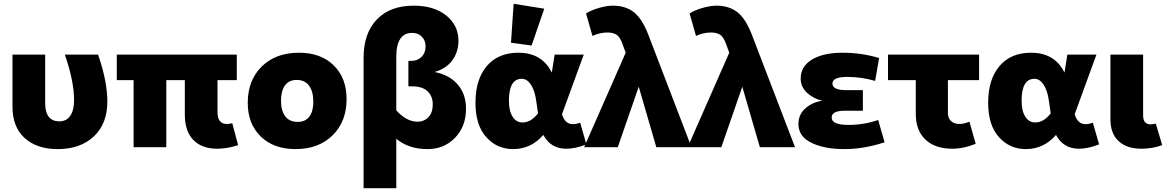

<svg xmlns="http://www.w3.org/2000/svg" viewBox="-20 -779 6170 1016"><path d="M285 10Q175 10 110.5 -48.5Q46 -107 46 -214V-490H219V-234Q219 -137 294 -137Q332 -137 352 -166.5Q372 -196 372 -249Q372 -349 323 -490H499Q548 -349 548 -241Q548 -124 476.5 -57Q405 10 285 10Z M687 0V-355H598V-490H1233V-355H1131V-186Q1131 -123 1180 -123Q1196 -123 1209 -127L1240 -11Q1182 8 1129 8Q1048 8 1003 -38.5Q958 -85 958 -173V-355H860V0Z M1544 10Q1428 10 1359.5 -57Q1291 -124 1291 -235Q1291 -354 1365 -427Q1439 -500 1562 -500Q1678 -500 1746 -433Q1814 -366 1814 -254Q1814 -136 1740 -63Q1666 10 1544 10ZM1555 -134Q1596 -134 1617 -162Q1638 -190 1638 -240Q1638 -295 1615.5 -325.5Q1593 -356 1550 -356Q1509 -356 1488 -327Q1467 -298 1467 -246Q1467 -193 1489.5 -163.5Q1512 -134 1555 -134Z M2243 10Q2141 10 2077 -45V217H1904V-473Q1904 -603 1974 -676Q2044 -749 2169 -749Q2278 -749 2342.5 -696Q2407 -643 2406 -561Q2405 -502 2372.5 -458.5Q2340 -415 2279 -398Q2356 -384 2401 -333Q2446 -282 2446 -204Q2446 -110 2388 -50Q2330 10 2243 10ZM2189 -135Q2224 -135 2247 -159Q2270 -183 2270 -226Q2270 -270 2242.5 -296Q2215 -322 2162 -322H2141V-457H2158Q2189 -457 2210.5 -478Q2232 -499 2232 -534Q2232 -564 2212.5 -584.5Q2193 -605 2161 -605Q2077 -605 2077 -478V-195Q2131 -135 2189 -135Z M2793 -538 2684 -553 2698 -759 2860 -733ZM2695 10Q2610 10 2553 -53.5Q2496 -117 2496 -235Q2496 -359 2556 -429.5Q2616 -500 2723 -500Q2848 -500 2900 -395L2915 -490H3069L2954 -175Q2969 -122 3011 -122Q3030 -122 3050 -130L3083 -15Q3025 8 2976 8Q2894 8 2855 -65Q2790 10 2695 10ZM2673 -246Q2673 -192 2692.5 -161.5Q2712 -131 2745 -131Q2790 -131 2827 -179L2818 -242Q2810 -300 2789.5 -331Q2769 -362 2741 -362Q2673 -362 2673 -246Z M3273 -549Q3260 -585 3241.5 -596Q3223 -607 3194 -607Q3155 -607 3115 -589L3081 -708Q3110 -726 3151 -737.5Q3192 -749 3223 -749Q3290 -749 3334 -714.5Q3378 -680 3410 -597L3639 0H3453L3360 -320L3249 0H3071L3291 -500Z M3821 -549Q3808 -585 3789.5 -596Q3771 -607 3742 -607Q3703 -607 3663 -589L3629 -708Q3658 -726 3699 -737.5Q3740 -749 3771 -749Q3838 -749 3882 -714.5Q3926 -680 3958 -597L4187 0H4001L3908 -320L3797 0H3619L3839 -500Z M4448 10Q4342 10 4273.5 -23.5Q4205 -57 4205 -123Q4205 -173 4241.5 -205.5Q4278 -238 4331 -246Q4284 -257 4250.5 -288Q4217 -319 4217 -363Q4217 -428 4277 -464Q4337 -500 4437 -500Q4540 -500 4632 -472L4611 -351Q4537 -372 4464 -372Q4385 -372 4385 -337Q4385 -302 4457 -302H4546V-193H4449Q4381 -193 4381 -157Q4381 -118 4469 -118Q4551 -118 4627 -144L4661 -26Q4551 10 4448 10Z M5019 8Q4928 8 4877 -40.5Q4826 -89 4826 -176V-355H4679V-490H5161V-355H4996V-181Q4996 -154 5012.5 -138.5Q5029 -123 5057 -123Q5080 -123 5110 -135L5143 -18Q5080 8 5019 8Z M5408 10Q5323 10 5266 -53.5Q5209 -117 5209 -235Q5209 -359 5269 -429.5Q5329 -500 5436 -500Q5561 -500 5613 -395L5628 -490H5782L5667 -175Q5682 -122 5724 -122Q5743 -122 5763 -130L5796 -15Q5738 8 5689 8Q5607 8 5568 -65Q5503 10 5408 10ZM5386 -246Q5386 -192 5405.5 -161.5Q5425 -131 5458 -131Q5503 -131 5540 -179L5531 -242Q5523 -300 5502.5 -331Q5482 -362 5454 -362Q5386 -362 5386 -246Z M6020 8Q5942 8 5899 -32.5Q5856 -73 5856 -147V-490H6029V-168Q6029 -121 6069 -121Q6083 -121 6096 -125L6130 -11Q6078 8 6020 8Z"/></svg>

Font: Cantarell Extra Bold
Style: Regular
Weight: 800
Designer: Dave Crossland, Nikolaus Waxweiler, Florian Fecher, Jacques Le Bailly, Eben Sorkin, Alexei Vanyashin, Alexios Zavras, Em
Version: Version 0.303